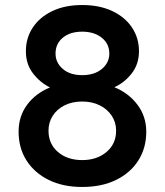

<svg xmlns="http://www.w3.org/2000/svg" viewBox="-20 -732 656 764"><path d="M307 12Q230.5 12 173.8 -16Q117 -44 85.5 -93.5Q54 -143 54 -208Q54 -269.5 88 -315.2Q122 -361 179 -384Q140 -403 111.5 -439.8Q83 -476.5 83 -528Q83 -581 110.5 -622.5Q138 -664 188.2 -688Q238.5 -712 307 -712Q376 -712 426.8 -688Q477.5 -664 505.2 -622.5Q533 -581 533 -528Q533 -477 504.2 -440Q475.5 -403 435 -385Q491.5 -362 526.8 -315.5Q562 -269 562 -208Q562 -143 530.5 -93.5Q499 -44 441.8 -16Q384.5 12 307 12ZM307 -95Q365.5 -95 403.8 -127.2Q442 -159.5 442 -212Q442 -245 424.8 -271.2Q407.5 -297.5 377 -312.8Q346.5 -328 307 -328Q267 -328 236.8 -312.8Q206.5 -297.5 189.8 -271.2Q173 -245 173 -212Q173 -159.5 210.5 -127.2Q248 -95 307 -95ZM307 -433Q356 -433 385.5 -457.8Q415 -482.5 415 -519Q415 -558 384.8 -582Q354.5 -606 307 -606Q259 -606 230 -582Q201 -558 201 -519Q201 -482.5 229.8 -457.8Q258.5 -433 307 -433Z"/></svg>

Font: Overpass Mono
Style: Bold
Weight: 700
Monospace: yes
Designer: Delve Withrington, Dave Bailey
Foundry: Delve Fonts LLC
Version: Version 4.000